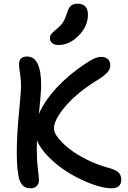

<svg xmlns="http://www.w3.org/2000/svg" viewBox="-20 -980 698 1050"><path d="M300.8 -733.9Q278.3 -733.9 265.6 -743.9Q252.9 -753.9 252.9 -770Q252.9 -784.7 261.5 -795.2Q270 -805.7 292 -823.2Q314.9 -842.8 325.7 -860.1Q336.4 -877.4 346.2 -908.2Q355 -937.5 368.2 -948.7Q381.3 -960 401.9 -960Q460.9 -960 460.9 -899.9Q460.9 -836.4 410.2 -785.2Q359.4 -733.9 300.8 -733.9ZM146 49.8Q103.5 49.8 87.6 6.3Q71.8 -37.1 71.8 -147.9Q71.8 -236.8 83.5 -360.6Q95.2 -484.4 95.2 -506.8Q95.2 -542.5 89.6 -577.4Q84 -612.3 84 -627Q84 -670.9 127.9 -670.9Q205.1 -670.9 205.1 -513.2Q205.1 -480 192.9 -356.9Q223.6 -429.2 290.5 -501Q357.4 -572.8 442.9 -628.9Q498.5 -668.9 533.2 -668.9Q556.2 -668.9 569.6 -656.7Q583 -644.5 583 -622.1Q583 -601.6 566.9 -583.7Q550.8 -565.9 514.2 -543Q404.8 -476.1 339.8 -401.1Q274.9 -326.2 274.9 -276.9Q274.9 -255.4 298.3 -225.3Q321.8 -195.3 360.6 -165Q399.4 -134.8 456.3 -106.4Q513.2 -78.1 574.2 -62Q613.8 -50.8 628.4 -36.4Q643.1 -22 643.1 2Q643.1 49.8 589.8 49.8Q545.9 49.8 483.4 26.9Q420.9 3.9 361.1 -31.7Q301.3 -67.4 251 -116.5Q200.7 -165.5 182.1 -212.9Q181.2 -199.7 181.2 -172.9Q181.2 -105 187 -57.9Q192.9 -10.7 192.9 4.9Q192.9 26.4 180.4 38.1Q168 49.8 146 49.8Z"/></svg>

Font: Shantell Sans Bouncy
Style: Regular
Weight: 500
Designer: Stephen Nixon, Anya Danilova, Shantell Martin
Foundry: Arrow Type
Version: Version 1.006;[9816181b4]